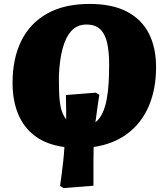

<svg xmlns="http://www.w3.org/2000/svg" viewBox="-20 -738 849 978"><path d="M304 220 286 209Q290 182 294 150.5Q298 119 302 84Q306 49 308 11Q218 -1 159.5 -44.5Q101 -88 72.5 -157Q44 -226 44 -316Q44 -440 88.5 -530Q133 -620 220.5 -669Q308 -718 436 -718Q552 -718 627 -678.5Q702 -639 738.5 -567Q775 -495 775 -396Q775 -285 738.5 -199Q702 -113 631.5 -59Q561 -5 457 11Q457 22 456.5 44Q456 66 456 93.5Q456 121 456 151Q456 181 456 208ZM466 -115Q488 -132 502 -162Q516 -192 523.5 -232Q531 -272 533.5 -317Q536 -362 536 -409Q536 -473 526 -518.5Q516 -564 491 -588.5Q466 -613 420 -613Q374 -613 344.5 -581.5Q315 -550 299 -491Q283 -432 280 -350Q280 -301 281.5 -260.5Q283 -220 290.5 -187.5Q298 -155 317 -130Q317 -152 317 -172.5Q317 -193 316.5 -210Q316 -227 316 -238.5Q316 -250 316 -254L468 -266L486 -255Q484 -242 481 -222.5Q478 -203 474.5 -177Q471 -151 466 -115Z"/></svg>

Font: Literata Black
Style: Italic
Weight: 900
Italic angle: -2°
Designer: Latin by Veronika Burian and Jose Scaglione. Greek by Irene Vlachou. Cyrillic by Vera Evstafieva
Foundry: TypeTogether
Version: Version 3.002